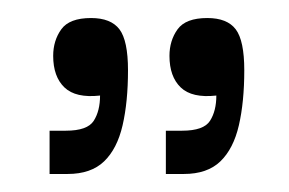

<svg xmlns="http://www.w3.org/2000/svg" viewBox="-20 -583 321 213"><path d="M35 -390V-438H53Q77 -438 84 -449Q91 -460 91 -477Q64 -474 51.5 -486Q39 -498 39 -521Q39 -538 48 -550.5Q57 -563 81 -563Q103 -563 112.5 -550.5Q122 -538 122 -505Q122 -470 116 -444Q110 -418 95.5 -404Q81 -390 55 -390ZM164 -390V-438H182Q206 -438 213 -449Q220 -460 220 -477Q193 -474 180.5 -486Q168 -498 168 -521Q168 -538 177 -550.5Q186 -563 210 -563Q232 -563 241.5 -550.5Q251 -538 251 -505Q251 -470 245 -444Q239 -418 224.5 -404Q210 -390 184 -390Z"/></svg>

Font: Darker Grotesque Medium
Style: Regular
Weight: 500
Designer: Gabriel Lam
Foundry: TypeRant
Version: Version 1.000;gftools[0.9.28]